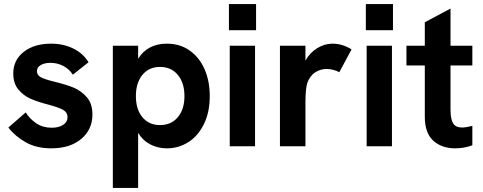

<svg xmlns="http://www.w3.org/2000/svg" viewBox="-20 -717 2369 941"><path d="M21 -92 106 -166Q126 -134 158 -112.5Q190 -91 233 -91Q269 -91 290 -105.5Q311 -120 311 -142Q311 -167 287.5 -179.5Q264 -192 214 -205Q164 -218 129 -233.5Q94 -249 69.5 -279Q45 -309 45 -357Q45 -422 96 -462.5Q147 -503 231 -503Q290 -503 338.5 -479.5Q387 -456 414 -412L337 -351Q319 -379 290 -394Q261 -409 227 -409Q198 -409 179.5 -398Q161 -387 161 -368Q161 -349 180 -338.5Q199 -328 249 -316Q306 -302 342 -287Q378 -272 405.5 -240.5Q433 -209 433 -156Q433 -82 378 -36Q323 10 232 10Q158 10 105.5 -20Q53 -50 21 -92Z M533 -493H657V-429Q703 -503 798 -503Q862 -503 909.5 -469.5Q957 -436 982.5 -378Q1008 -320 1008 -246Q1008 -168 980 -110Q952 -52 904 -21Q856 10 798 10Q754 10 717 -9Q680 -28 657 -66V204H533ZM884 -246Q884 -311 851.5 -350Q819 -389 764 -389Q710 -389 678 -350Q646 -311 646 -246Q646 -181 678 -142.5Q710 -104 764 -104Q819 -104 851.5 -142.5Q884 -181 884 -246Z M1106 -493H1230V0H1106ZM1102 -697H1235V-569H1102Z M1352 -493H1477V-420Q1498 -458 1534 -480.5Q1570 -503 1609 -503Q1658 -503 1703 -475L1643 -363Q1631 -370 1614 -374.5Q1597 -379 1581 -379Q1549 -379 1523.5 -361.5Q1498 -344 1486 -310Q1477 -282 1477 -212V0H1352Z M1777 -493H1901V0H1777ZM1773 -697H1906V-569H1773Z M2062 -145V-396H1972V-493H2062V-608L2188 -675V-493H2295V-396H2188V-179Q2188 -134 2200.5 -113Q2213 -92 2245 -92Q2263 -92 2295 -100V-5Q2255 10 2211 10Q2145 10 2103.5 -27.5Q2062 -65 2062 -145Z"/></svg>

Font: Hanken Grotesk
Style: Bold
Weight: 700
Designer: Alfredo Marco Pradil
Foundry: Hanken Design Co.
Version: Version 3.014